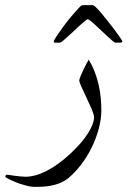

<svg xmlns="http://www.w3.org/2000/svg" viewBox="-93 -462 497 748"><path d="M116.7 -301.3Q116.7 -304.7 127 -320.3Q137.2 -335.9 151.9 -356Q166.5 -376 183.3 -396.2Q200.2 -416.5 211.9 -428.7Q217.3 -434.6 221.2 -438.2Q225.1 -441.9 230 -441.9H268.1Q272 -441.9 276.4 -437.5L287.1 -427.2Q299.3 -414.6 315.4 -394L347.7 -353.5Q362.8 -333.5 373.3 -318.1Q383.8 -302.7 383.8 -301.3Q383.8 -297.9 378.9 -295.9H355.5Q353.5 -295.9 345.5 -302.7Q337.4 -309.6 326.2 -319.8L302.7 -341.8L279.3 -363.8Q268.1 -374 259.8 -380.6Q251.5 -387.2 248.5 -387.2Q246.6 -387.2 238.3 -380.6Q230 -374 218.8 -363.8L195.3 -341.8L171.4 -319.8Q160.2 -309.6 151.9 -302.7Q143.6 -295.9 141.1 -295.9H120.6Q116.7 -295.9 116.7 -297.9ZM301.8 -32.7Q301.8 2.4 291.5 40.3Q281.2 78.1 263.9 113.3Q246.6 148.4 222.9 179.4Q199.2 210.4 173.3 231.9Q157.2 244.6 139.2 251.7Q121.1 258.8 103.8 261.7Q86.4 264.6 71.3 265.4Q56.2 266.1 45.4 266.1Q27.3 266.1 6.6 260.5Q-14.2 254.9 -31.7 247.8Q-49.3 240.7 -61 234.4Q-72.8 228 -72.8 226.6Q-72.8 224.6 -70.8 221.7Q-68.8 218.8 -66.9 218.8Q-65.9 218.8 -56.6 219.7L-36.6 222.7Q-25.4 224.1 -13.7 225.3Q-2 226.6 5.4 226.6Q43.5 226.6 88.4 203.9Q133.3 181.2 182.6 135.3Q226.6 94.2 250 56.9Q273.4 19.5 273.4 -5.4Q273.4 -14.6 264.6 -36.1L244.6 -80.1L224.6 -123Q215.8 -142.6 215.8 -148.4Q215.8 -153.3 221.2 -166Q226.6 -178.7 232.9 -192.4Q239.3 -206.1 245.4 -217Q251.5 -228 252.4 -229.5Q266.6 -206.5 276.4 -180.9Q286.1 -155.3 291.7 -129.9Q297.4 -104.5 299.6 -79.6Q301.8 -54.7 301.8 -32.7Z"/></svg>

Font: Simplified Naskh
Style: Regular
Weight: 400
Designer: SIL International
Foundry: Arabeyes
Version: 1.02_alpha